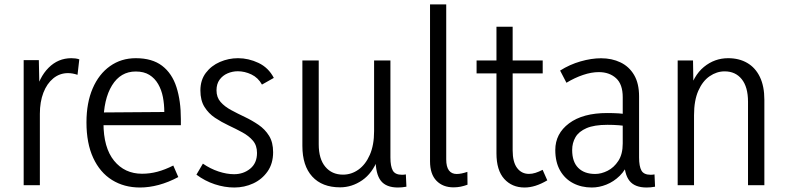

<svg xmlns="http://www.w3.org/2000/svg" viewBox="-20 -845 3593 876"><path d="M88 0V-570.7H157.2L160.4 -416H141.2Q157.9 -492 201.6 -535.8Q245.2 -579.5 305.4 -579.5Q314.6 -579.5 323.6 -578.4Q332.6 -577.4 341.8 -574.2L333.7 -503.7Q310.7 -511.4 290.5 -511.4Q252.3 -511.4 223.1 -487.5Q193.9 -463.6 177.9 -421.9Q161.9 -380.3 161.9 -325.7V0Z M618.7 10.5Q546.2 10.5 491 -23.9Q435.9 -58.3 405.2 -124.8Q374.5 -191.3 374.5 -286.7Q374.5 -375.9 402.8 -441.6Q431.1 -507.3 482.1 -543.4Q533 -579.5 599.6 -579.5Q674.2 -579.5 719.6 -544.9Q765 -510.2 785.1 -447.4Q805.2 -384.6 805.2 -301.6V-273.7H416.5L417 -331.7L729.6 -334Q729.6 -369 723.3 -402Q716.9 -434.9 701.6 -461.4Q686.3 -488 661.4 -503.4Q636.6 -518.8 599.3 -518.8Q530.1 -518.8 491.1 -455.5Q452.1 -392.2 452.1 -283.8Q452.1 -171.2 500.4 -111.8Q548.7 -52.3 628.1 -52.3Q663.7 -52.3 698.2 -61.5Q732.8 -70.7 770.6 -89.8L793.5 -37.2Q748.8 -13.3 704.6 -1.4Q660.4 10.5 618.7 10.5Z M1048.8 10.5Q1004.9 10.5 959.9 -4.3Q914.8 -19.2 876.2 -48.1L905.7 -98.4Q939.4 -75.1 977 -62.6Q1014.6 -50.2 1048 -50.2Q1090.8 -50.2 1121.7 -75.5Q1152.6 -100.8 1152.6 -147.2Q1152.6 -181.3 1134 -203.1Q1115.4 -225 1085.7 -241.1Q1056.1 -257.2 1023.4 -272.5Q990.8 -287.8 961.1 -307.5Q931.4 -327.3 912.9 -357.2Q894.3 -387 894.3 -432.4Q894.3 -479.6 919.1 -512.5Q943.9 -545.3 983.4 -562.4Q1022.8 -579.5 1065.9 -579.5Q1114 -579.5 1159.5 -557.9Q1205 -536.3 1229.3 -489.6L1175.2 -459.1Q1157.8 -490.6 1127.1 -505.3Q1096.3 -519.9 1065.1 -519.9Q1040.5 -519.9 1018.1 -510.2Q995.6 -500.4 981.7 -481.2Q967.8 -462 967.8 -433Q967.8 -400.9 986.4 -379.8Q1005 -358.6 1034.7 -342.7Q1064.3 -326.7 1097 -311.3Q1129.6 -295.8 1159.3 -275.6Q1189 -255.4 1207.5 -225.6Q1226.1 -195.8 1226.1 -150.6Q1226.1 -98.9 1200.8 -62.8Q1175.5 -26.7 1135.3 -8.1Q1095 10.5 1048.8 10.5Z M1693.5 -119.8H1704.3Q1679.1 -54.5 1632.3 -22.4Q1585.4 9.7 1531.7 9.7Q1449.6 9.7 1404.6 -39.5Q1359.6 -88.7 1359.6 -179.4V-569H1434.2V-186.3Q1434.2 -120.2 1464.2 -84.2Q1494.2 -48.2 1544.9 -48.2Q1583.4 -48.2 1615.7 -71.3Q1648.1 -94.5 1667.4 -138.8Q1686.8 -183.1 1686.8 -246.6V-569H1761.3V-126.5Q1761.3 -86.3 1772.1 -66.9Q1782.9 -47.6 1814.3 -47.6Q1818.3 -47.6 1822.6 -48Q1827 -48.3 1831.7 -49.3L1834.3 6.8Q1824 8.7 1814.4 9.6Q1804.7 10.5 1795.8 10.5Q1741.8 10.5 1717.6 -20.3Q1693.5 -51.2 1693.5 -119.8Z M1942 -109.2V-825H2015.9V-117.5Q2015.9 -84.2 2028.1 -67.7Q2040.3 -51.2 2063.8 -51.2Q2074 -51.2 2086.3 -53.7Q2098.6 -56.2 2112.4 -60.9L2113 -2.3Q2097.4 3.5 2081.6 6.7Q2065.8 9.8 2049.1 9.8Q2000.7 9.8 1971.4 -20.3Q1942 -50.4 1942 -109.2Z M2373.6 10.5Q2315.9 10.5 2280.5 -28.8Q2245.1 -68.1 2245.1 -145.4V-723H2319V-158.8Q2319 -105.6 2339.3 -78.6Q2359.6 -51.6 2393.5 -51.6Q2408 -51.6 2423.1 -56.4Q2438.2 -61.2 2455.7 -70.2L2477 -22.2Q2448.8 -5.6 2423.1 2.5Q2397.5 10.5 2373.6 10.5ZM2154.4 -510V-569H2456.1V-510Z M2827.9 -114.7 2849.8 -110.4Q2835 -69.7 2807.5 -42.9Q2780 -16 2746.7 -2.8Q2713.4 10.5 2680.3 10.5Q2632.4 10.5 2594.6 -9.4Q2556.7 -29.3 2535.1 -67.5Q2513.5 -105.7 2513.5 -160.6Q2513.5 -235.3 2576.4 -282.3Q2639.3 -329.3 2750.4 -329.3Q2776.9 -329.3 2802.2 -327.8Q2827.5 -326.3 2850.5 -321.3V-267.8Q2825.5 -271.8 2803 -273.6Q2780.5 -275.5 2751.5 -275.5Q2691 -275.5 2655.8 -260.2Q2620.7 -245 2605.6 -219Q2590.5 -193 2590.5 -160.6Q2590.5 -106.6 2618.3 -79Q2646.1 -51.3 2695.6 -51.3Q2723.1 -51.3 2752.1 -65.8Q2781.2 -80.4 2801.2 -111Q2821.2 -141.6 2821.2 -190.6V-401.5Q2821.2 -460.9 2790.6 -488.4Q2760.1 -516 2712 -516Q2678.4 -516 2640.2 -503.1Q2602.1 -490.3 2564.4 -467.4L2535.5 -523Q2578.8 -550.6 2628.7 -564.9Q2678.6 -579.2 2722.5 -579.2Q2771.7 -579.2 2811 -560.3Q2850.4 -541.4 2873.1 -502.9Q2895.8 -464.4 2895.8 -405V-126.5Q2895.8 -86.3 2906.6 -66.9Q2917.4 -47.6 2948.7 -47.6Q2953.2 -47.6 2957.3 -48Q2961.4 -48.3 2966.2 -49.3L2968.7 6.8Q2959.2 8.7 2949.2 9.6Q2939.2 10.5 2930.2 10.5Q2876.2 10.5 2852.1 -20Q2827.9 -50.5 2827.9 -114.7Z M3392.8 0V-381.1Q3392.8 -448.1 3364.1 -483.8Q3335.5 -519.4 3286.2 -519.4Q3250.1 -519.4 3218 -497.4Q3185.8 -475.5 3166.2 -431.1Q3146.5 -386.7 3146.5 -319.5V0H3071.9V-569H3141.9L3144.3 -416H3120.6Q3142.9 -499.9 3191.7 -539.7Q3240.4 -579.5 3302.1 -579.5Q3352.4 -579.5 3389.5 -557.7Q3426.7 -536 3447 -493.8Q3467.4 -451.6 3467.4 -389.6V0Z"/></svg>

Font: Yaldevi ExtraLight
Style: Regular
Weight: 200
Designer: Sol Matas, Rajitha Manaperi, Kosala Senevirathne
Foundry: Mooniak
Version: Version 1.100